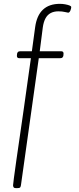

<svg xmlns="http://www.w3.org/2000/svg" viewBox="-20 -773 410 1000"><path d="M64 207Q54 207 51 202.5Q48 198 48 192Q48 188 52.5 153.5Q57 119 65 63Q73 7 83 -61.5Q93 -130 103.5 -203.5Q114 -277 123.5 -346Q133 -415 141 -470H80Q68 -470 68 -482Q68 -489 69 -493.5Q70 -498 72.5 -501Q75 -504 78 -505Q81 -506 85 -506H146L163 -631Q167 -661 177 -684Q187 -707 203.5 -722.5Q220 -738 242 -745.5Q264 -753 292 -753Q306 -753 319.5 -750.5Q333 -748 342 -744.5Q351 -741 351 -736Q351 -733 350 -728.5Q349 -724 347 -719Q345 -714 342 -710.5Q339 -707 335 -707Q332 -707 318 -710.5Q304 -714 284 -714Q261 -714 244 -705Q227 -696 217 -677.5Q207 -659 203 -631L187 -506H299Q311 -506 311 -494Q311 -487 310 -482.5Q309 -478 306.5 -475Q304 -472 301 -471Q298 -470 294 -470H182L89 192Q88 199 85 203Q82 207 68 207Z"/></svg>

Font: Asap Thin
Style: Regular
Weight: 250
Designer: Pablo Cosgaya
Foundry: Omnibus-Type
Version: Version 3.001